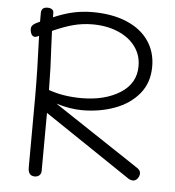

<svg xmlns="http://www.w3.org/2000/svg" viewBox="-51 -750 731 802"><g transform="rotate(5 314.0 -348.5)"><path d="M561 -46Q561 -34 553 -24Q545 -14 534 -14Q522 -14 509 -24L152 -264L151 -21Q151 -9 143.5 -2Q136 5 124 5Q96 5 96 -30L97 -328Q97 -436 91 -582L83 -578Q77 -576 75 -576Q64 -576 59 -586Q54 -596 54 -608Q54 -624 75 -634L90 -641V-677Q90 -702 116 -702Q128 -702 135 -697Q142 -692 142 -683V-664Q189 -684 227.5 -692Q266 -700 306 -700Q387 -700 447.5 -675Q508 -650 540.5 -603.5Q573 -557 573 -495Q573 -427 534.5 -380.5Q496 -334 433 -311Q370 -288 297 -288Q247 -288 188 -306L547 -68Q561 -59 561 -46ZM143 -607 146 -538Q151 -457 152 -360Q213 -338 290 -338Q387 -338 451.5 -378.5Q516 -419 516 -492Q516 -538 490 -573.5Q464 -609 417 -629Q370 -649 310 -649Q269 -649 230.5 -639Q192 -629 143 -607Z"/></g></svg>

Font: Mali Light
Style: Regular
Weight: 300
Designer: Kitiyaporn Chalermlarp | Katatrad Aksorn Co.,Ltd.
Foundry: Cadson Demak Co.,Ltd.
Version: Version 1.000; ttfautohint (v1.6)